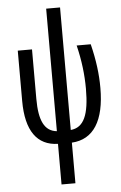

<svg xmlns="http://www.w3.org/2000/svg" viewBox="-64 -804 683 1088"><g transform="rotate(-5 277.5 -260.0)"><path d="M320 -760H241V-63C171 -70 141 -132 141 -255V-537H60V-251C60 -80 123 6 241 9V240H320V9C444 2 508 -100 508 -286C508 -365 498 -444 475 -537H395C416 -451 426 -369 426 -288C426 -140 395 -70 320 -63Z"/></g></svg>

Font: Noto Sans UI Condensed
Style: Regular
Weight: 400
Width: 3
Designer: Monotype Design Team
Foundry: Monotype Imaging Inc.
Version: Version 1.901